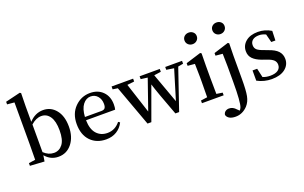

<svg xmlns="http://www.w3.org/2000/svg" viewBox="-115 -1354 3429 2168"><g transform="rotate(-20 1599.5 -270.0)"><path d="M222.7 -428.7V-96.7Q278.3 -43.9 343.8 -43.9Q407.2 -43.9 447.8 -96.7Q488.3 -149.4 488.3 -262.7Q488.3 -372.1 450.2 -428.2Q412.1 -484.4 347.7 -484.4Q284.2 -484.4 222.7 -428.7ZM220.7 -649.4V-461.9Q293.9 -541 389.6 -541Q482.4 -541 542 -467.3Q601.6 -393.6 601.6 -266.6Q601.6 -142.6 539.1 -64Q476.6 14.6 377 14.6Q282.2 14.6 219.7 -60.5L208 10.7L36.1 0V-32.2L115.2 -43.9Q117.2 -155.3 117.2 -232.4V-732.4L31.2 -740.2V-771.5L210 -814.5L223.6 -805.7Z M808.6 -305.7H1004.9Q1037.1 -305.7 1049.3 -321.3Q1061.5 -336.9 1061.5 -371.1Q1061.5 -427.7 1029.3 -464.8Q997.1 -502 946.3 -502Q892.6 -502 853.5 -452.1Q814.5 -402.3 808.6 -305.7ZM1157.2 -266.6H807.6Q809.6 -158.2 858.9 -103.5Q908.2 -48.8 988.3 -48.8Q1080.1 -48.8 1141.6 -126L1161.1 -112.3Q1130.9 -51.8 1076.7 -18.6Q1022.5 14.6 951.2 14.6Q835 14.6 764.2 -58.6Q693.4 -131.8 693.4 -261.7Q693.4 -386.7 770 -463.9Q846.7 -541 953.1 -541Q1047.9 -541 1106 -482.4Q1164.1 -423.8 1164.1 -328.1Q1164.1 -288.1 1157.2 -266.6Z M2055.7 -526.4V-492.2L1993.2 -480.5L1827.1 5.9H1782.2Q1671.9 -285.2 1638.7 -394.5L1493.2 5.9H1447.3L1268.6 -483.4L1209 -492.2V-526.4H1467.8V-492.2L1382.8 -482.4L1501 -119.1L1627 -481.4L1545.9 -492.2V-526.4H1788.1V-492.2L1705.1 -480.5L1835 -122.1L1943.4 -478.5L1853.5 -492.2V-526.4Z M2234.4 -662.1Q2203.1 -662.1 2181.6 -682.1Q2160.2 -702.1 2160.2 -732.4Q2160.2 -762.7 2181.6 -781.7Q2203.1 -800.8 2234.4 -800.8Q2264.6 -800.8 2286.1 -781.7Q2307.6 -762.7 2307.6 -732.4Q2307.6 -702.1 2286.1 -682.1Q2264.6 -662.1 2234.4 -662.1ZM2292 -43 2364.3 -32.2V0H2103.5V-32.2L2181.6 -43Q2183.6 -156.2 2183.6 -232.4V-295.9Q2183.6 -373 2180.7 -444.3L2095.7 -452.1V-483.4L2278.3 -540L2292 -530.3L2290 -380.9V-232.4Q2290 -154.3 2292 -43Z M2620.6 -682.1Q2599.6 -662.1 2568.4 -662.1Q2537.1 -662.1 2516.1 -682.1Q2495.1 -702.1 2495.1 -732.4Q2495.1 -762.7 2516.1 -781.7Q2537.1 -800.8 2568.4 -800.8Q2599.6 -800.8 2620.6 -781.7Q2641.6 -762.7 2641.6 -732.4Q2641.6 -702.1 2620.6 -682.1ZM2430.7 -483.4 2610.4 -540 2624 -530.3 2621.1 -380.9V-102.5Q2621.1 35.2 2608.4 99.6Q2595.7 164.1 2556.6 207Q2494.1 273.4 2411.1 273.4Q2361.3 273.4 2334 255.4Q2306.6 237.3 2302.7 211.9Q2306.6 187.5 2325.2 173.8Q2343.8 160.2 2369.1 160.2Q2416 160.2 2451.2 201.2L2475.6 224.6Q2487.3 213.9 2495.1 194.3Q2517.6 139.6 2517.6 -105.5V-293.9Q2517.6 -375 2514.6 -444.3L2430.7 -452.1Z M2966.8 -324.2 3009.8 -307.6Q3088.9 -281.2 3124 -242.7Q3159.2 -204.1 3159.2 -148.4Q3159.2 -77.1 3101.1 -31.2Q3043 14.6 2939.5 14.6Q2848.6 14.6 2766.6 -29.3V-152.3H2822.3L2846.7 -43.9Q2888.7 -27.3 2935.5 -27.3Q2997.1 -27.3 3029.3 -50.3Q3061.5 -73.2 3061.5 -114.3Q3061.5 -148.4 3038.1 -170.9Q3014.6 -193.4 2959 -211.9L2906.2 -230.5Q2839.8 -254.9 2804.7 -290.5Q2769.5 -326.2 2769.5 -380.9Q2769.5 -450.2 2823.2 -495.6Q2877 -541 2969.7 -541Q3054.7 -541 3128.9 -496.1L3125 -381.8H3075.2L3049.8 -481.4Q3008.8 -501 2970.7 -501Q2919.9 -501 2892.6 -479Q2865.2 -457 2865.2 -419.9Q2865.2 -384.8 2887.2 -364.3Q2909.2 -343.8 2966.8 -324.2Z"/></g></svg>

Font: Bpmf Zihi Serif SemiBold
Style: SemiBold
Weight: 600
Foundry: But Ko
Version: Version 1.320